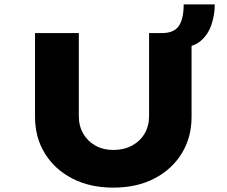

<svg xmlns="http://www.w3.org/2000/svg" viewBox="-20 -851 1036 877"><path d="M497 6Q391 6 310.5 -35.5Q230 -77 185 -150Q140 -223 140 -317V-700H340V-322Q340 -275 360.5 -240Q381 -205 416.5 -185.5Q452 -166 497 -166Q545 -166 582 -185.5Q619 -205 640 -240Q661 -275 661 -322V-700H721Q774 -700 796.5 -732Q819 -764 819 -831H961Q961 -782 945 -736Q929 -690 894 -662Q859 -634 801 -634L855 -667V-317Q855 -223 810 -150Q765 -77 685 -35.5Q605 6 497 6Z"/></svg>

Font: Lexend Peta ExtraBold
Style: Regular
Weight: 800
Version: Version 1.007